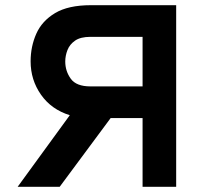

<svg xmlns="http://www.w3.org/2000/svg" viewBox="-20 -720 782 740"><path d="M48 0 249 -276Q178 -298 138 -355Q98 -412 98 -483.5Q98 -540.5 119.8 -589.8Q141.5 -639 192.2 -669.5Q243 -700 330.5 -700H659V0H529.5V-265H406.5L210 0ZM328.5 -387H529.5V-578H328.5Q290.5 -578 269.5 -563.5Q248.5 -549 240 -527Q231.5 -505 231.5 -483Q231.5 -446 252.8 -416.5Q274 -387 328.5 -387Z"/></svg>

Font: Overpass
Style: Bold
Weight: 700
Designer: Delve Withrington, Dave Bailey, Thomas Jockin
Foundry: Delve Fonts LLC
Version: Version 4.000; ttfautohint (v1.8.3)